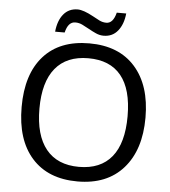

<svg xmlns="http://www.w3.org/2000/svg" viewBox="-60 -954 901 1018"><g transform="rotate(5 390.5 -445.0)"><path d="M215.8 -572.5Q155.8 -499 155.8 -357.7Q155.8 -216.3 215.8 -142.1Q275.9 -67.9 390.9 -67.9Q505.9 -67.9 565.4 -141.1Q625 -214.4 625 -357.7Q625 -501 565.9 -573.5Q506.8 -646 391.4 -646Q275.9 -646 215.8 -572.5ZM633.8 -627.7Q720.2 -530.3 720.2 -358.4Q720.2 -186.5 633.5 -88.4Q546.9 9.8 390.1 9.8Q233.4 9.8 147.2 -86.7Q61 -183.1 61 -358.2Q61 -533.2 146.7 -629.2Q232.4 -725.1 389.9 -725.1Q547.4 -725.1 633.8 -627.7ZM460.9 -772Q439.9 -772 419.9 -781Q399.9 -790 380.9 -800.8Q361.3 -811.5 343.8 -820.3Q326.2 -829.1 305.7 -829.1Q267.6 -829.1 253.9 -771H203.1Q209 -830.6 237.3 -864.7Q265.6 -898.9 313 -898.9Q343.8 -898.4 395.5 -870.1Q414.6 -859.4 432.1 -850.6Q449.7 -841.8 469.2 -841.8Q505.4 -841.8 520 -899.9H570.3Q564.5 -841.8 536.1 -806.9Q507.8 -772 460.9 -772Z"/></g></svg>

Font: NotoSans
Style: Regular
Weight: 400
Designer: Monotype Design team
Foundry: Monotype Imaging Inc.
Version: Version 1.04